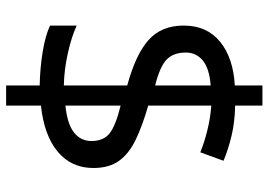

<svg xmlns="http://www.w3.org/2000/svg" viewBox="-142 -656 857 612"><g transform="rotate(90 286.0 -350.5)"><path d="M253 -49Q198 -50 146 -58.5Q94 -67 62 -82V-167Q96 -151 149 -139Q202 -127 253 -126V-328Q154 -355 108 -396Q62 -437 62 -508Q62 -582 113.5 -624Q165 -666 253 -671V-759H317V-672Q370 -671 413.5 -660.5Q457 -650 493 -635L466 -561Q434 -574 395.5 -583.5Q357 -593 317 -596V-395Q383 -376 427 -354.5Q471 -333 493.5 -301.5Q516 -270 516 -220Q516 -150 464 -106.5Q412 -63 317 -53V58H253ZM253 -594Q199 -590 173.5 -569Q148 -548 148 -515Q148 -475 170.5 -453.5Q193 -432 253 -417ZM317 -131Q376 -137 403 -158.5Q430 -180 430 -214Q430 -252 406 -271.5Q382 -291 317 -307Z"/></g></svg>

Font: Noto Sans Soyombo
Style: Regular
Weight: 400
Designer: Monotype Design Team
Foundry: Monotype Imaging Inc.
Version: Version 2.001; ttfautohint (v1.8.4.7-5d5b)